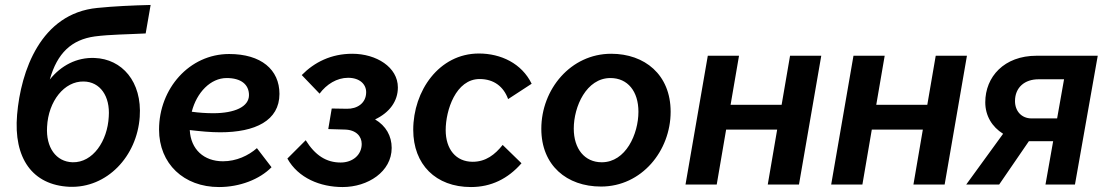

<svg xmlns="http://www.w3.org/2000/svg" viewBox="-20 -745 4469 775"><path d="M260 9C412 15 533 -114 544 -273C554 -416 472 -507 362 -511C289 -514 226 -480 181 -424C211 -531 269 -585 363 -598C425 -606 492 -606 568 -610L588 -725C513 -723 442 -720 373 -713C144 -691 64 -458 49 -282C34 -106 111 2 260 9ZM273 -90C206 -92 165 -150 170 -233C175 -337 240 -418 318 -416C384 -415 425 -357 419 -274C414 -176 355 -88 273 -90Z M864 10C948 10 1028 -21 1076 -70L1017 -147C983 -117 934 -94 880 -94C803 -94 750 -142 746 -220C789 -215 830 -211 869 -211C1010 -211 1108 -258 1108 -366C1108 -464 1034 -527 905 -527C744 -527 622 -387 622 -222C622 -84 722 10 864 10ZM754 -294C774 -372 830 -430 895 -430C953 -430 985 -404 985 -361C985 -314 927 -288 841 -288C813 -288 782 -290 754 -294Z M1363 10C1465 10 1561 -52 1561 -148C1561 -196 1538 -237 1494 -263C1553 -291 1586 -337 1586 -392C1586 -474 1499 -528 1402 -528C1317 -528 1249 -494 1198 -442L1270 -367C1298 -405 1340 -431 1385 -431C1432 -431 1458 -405 1458 -373C1458 -328 1421 -305 1380 -306L1319 -307L1305 -224L1372 -222C1417 -221 1440 -195 1440 -164C1440 -120 1404 -89 1355 -89C1297 -89 1252 -118 1214 -179L1140 -105C1184 -26 1273 10 1363 10Z M1881 10C1962 10 2030 -23 2085 -86L2009 -160C1978 -121 1941 -92 1888 -92C1820 -92 1779 -143 1779 -220C1779 -300 1820 -426 1916 -426C1974 -426 2013 -395 2031 -345L2126 -407C2086 -489 2002 -529 1913 -529C1752 -529 1648 -378 1648 -221C1648 -81 1739 10 1881 10Z M2406 8C2570 8 2687 -136 2687 -294C2687 -444 2582 -528 2447 -528C2284 -528 2165 -385 2165 -225C2165 -77 2268 8 2406 8ZM2409 -90C2340 -90 2296 -144 2296 -226C2296 -315 2347 -430 2444 -430C2514 -430 2557 -376 2557 -294C2557 -204 2506 -90 2409 -90Z M3169 -520 3135 -322H2929L2963 -520H2837L2747 0H2873L2911 -222H3117L3079 0H3205L3295 -520Z M3757 -520 3723 -322H3517L3551 -520H3425L3335 0H3461L3499 -222H3705L3667 0H3793L3883 -520Z M4200 0H4319L4411 -520H4164C4033 -520 3957 -435 3957 -332C3957 -278 3984 -233 4029 -205L3880 0H4013L4133 -175H4141H4231ZM4077 -337C4077 -392 4116 -425 4172 -425H4275L4247 -267H4144C4103 -267 4077 -297 4077 -337Z"/></svg>

Font: Fixel Text 20240404 SemiBold
Style: Italic
Weight: 600
Width: 4
Italic angle: -10°
Designer: AlfaBravo + MacPaw
Foundry: Kyrylo Tkachov, Marchela Mozhyna, Serhii Makarenko, Maria Weinstein, Zakhar Kryvoshyya
Version: Version 1.211;Glyphs 3.2 (3225)